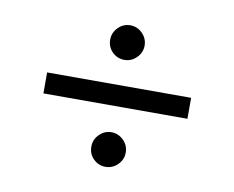

<svg xmlns="http://www.w3.org/2000/svg" viewBox="-55 -529 671 550"><g transform="rotate(10 281.0 -254.0)"><path d="M232.9 -409.7Q232.9 -430.2 247.8 -445.1Q262.7 -460 282.7 -460Q303.2 -460 318.1 -445.1Q333 -430.2 333 -409.7Q333 -389.2 318.1 -374.3Q303.2 -359.4 282.7 -359.4Q262.2 -359.4 247.6 -373.8Q232.9 -388.2 232.9 -409.7ZM71.3 -224.6V-285.6H490.2V-224.6ZM232.9 -98.6Q232.9 -119.1 247.8 -134Q262.7 -148.9 282.7 -148.9Q303.2 -148.9 318.1 -134Q333 -119.1 333 -98.6Q333 -78.1 318.1 -63.2Q303.2 -48.3 282.7 -48.3Q262.2 -48.3 247.6 -62.7Q232.9 -77.1 232.9 -98.6Z"/></g></svg>

Font: Vazirmatn FD NL Light
Style: Regular
Weight: 300
Designer: Saber Rastikerdar
Foundry: Saber Rastikerdar
Version: Version 33.003